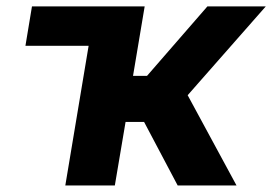

<svg xmlns="http://www.w3.org/2000/svg" viewBox="-20 -565 830 585"><path d="M77.4 -545.5H420.8L385.3 -333.8H427.9L611.9 -545.5H789.8L551.8 -274.9L700.6 0H521.3L419 -193.5H362.6L329.9 0H179L250 -425.4H57.5Z"/></svg>

Font: Inter P
Style: Bold Italic
Weight: 700
Italic angle: 9.39999°
Designer: Rasmus Andersson
Foundry: rsms
Version: Version 3.018;git-588b23468